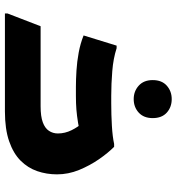

<svg xmlns="http://www.w3.org/2000/svg" viewBox="12 -748 735 800"><g transform="rotate(90 380.0 -347.5)"><path d="M35.6 -10.8 88.8 -148.7H422.1Q464.6 -148.7 489.1 -157.8Q513.7 -166.8 524.6 -183.4Q535.6 -199.9 535.6 -220.7Q535.6 -250.3 521.9 -277.9Q508.3 -305.4 490.7 -323.8L563.5 -319.3Q521.6 -309.8 491.6 -304.8Q461.7 -299.9 435.8 -297.8Q410 -295.8 379.6 -295.8H340.8Q311.3 -295.8 273.7 -298.1Q236.2 -300.4 198.4 -307.4Q160.6 -314.4 127.2 -327.8L169.6 -465.4H180.4Q223.2 -451.5 276 -447.3Q328.8 -443 378.4 -443H410.4Q457.8 -443 503.5 -445.7Q549.2 -448.4 579.2 -455H591.2Q616.9 -429.6 643.1 -391.7Q669.3 -353.7 687.7 -309Q706 -264.2 706 -216.9Q706 -173.7 692.6 -134.7Q679.2 -95.7 649 -65.4Q618.7 -35.1 568.1 -17.6Q517.5 0 443.8 0H35.6ZM392.4 -536.6Q359.6 -536.6 336.4 -557.6Q313.2 -578.5 313.2 -615.8Q313.2 -653.8 336.4 -674.4Q359.6 -695 392.4 -695Q425.9 -695 448.8 -674.4Q471.6 -653.8 471.6 -615.8Q471.6 -578.5 448.8 -557.6Q425.9 -536.6 392.4 -536.6Z"/></g></svg>

Font: Kufam
Style: Italic
Weight: 400
Italic angle: -11°
Designer: Artur Schmal
Foundry: Original Type
Version: Version 1.301; ttfautohint (v1.8.3)